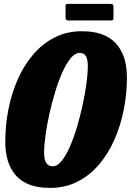

<svg xmlns="http://www.w3.org/2000/svg" viewBox="-20 -924 656 962"><path d="M201 -158.5Q201 -122.5 212 -106.8Q223 -91 245 -91Q267.5 -91 289 -117.8Q310.5 -144.5 330 -189Q349.5 -233.5 365.8 -288Q382 -342.5 394.2 -399Q406.5 -455.5 413.2 -505.8Q420 -556 420 -591.5Q420 -627.5 410.2 -643.2Q400.5 -659 378.5 -659Q356 -659 334 -632.2Q312 -605.5 292.2 -561Q272.5 -516.5 256 -462Q239.5 -407.5 227 -351Q214.5 -294.5 207.8 -244.2Q201 -194 201 -158.5ZM230.5 17.5Q116 17.5 61.2 -43Q6.5 -103.5 6.5 -213.5Q6.5 -296 22.2 -376.2Q38 -456.5 69.2 -527Q100.5 -597.5 146.8 -651.5Q193 -705.5 254 -736.5Q315 -767.5 390.5 -767.5Q504.5 -767.5 560.2 -707Q616 -646.5 616 -536.5Q616 -454 600 -373.8Q584 -293.5 552.8 -223Q521.5 -152.5 475.2 -98.5Q429 -44.5 367.5 -13.5Q306 17.5 230.5 17.5ZM308.5 -837.5V-891Q308.5 -898 310.2 -901.2Q312 -904.5 318.5 -904.5H531.5Q541 -904.5 544.8 -901.8Q548.5 -899 548.5 -889V-836.5Q548.5 -829 547 -825.2Q545.5 -821.5 537.5 -821.5H326Q316.5 -821.5 312.5 -824.2Q308.5 -827 308.5 -837.5Z"/></svg>

Font: Besley* Condensed Heavy
Style: Italic
Weight: 800
Width: 3
Italic angle: -13°
Designer: Owen Earl
Foundry: indestructible type*
Version: Version 3.000; ttfautohint (v1.8.3)